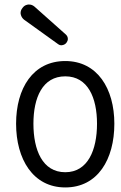

<svg xmlns="http://www.w3.org/2000/svg" viewBox="-20 -799 526 833"><path d="M49.8 -262.2C49.8 -108.9 123 14.2 263.2 14.2C404.3 14.2 476.1 -107.9 476.1 -262.2C476.1 -414.6 402.3 -534.2 263.2 -534.2C123 -534.2 49.8 -416 49.8 -262.2ZM125 -262.2C125 -375 164.1 -467.8 263.2 -467.8C361.3 -467.8 400.9 -375 400.9 -262.2C400.9 -148.4 361.3 -51.8 263.2 -51.8C164.1 -51.8 125 -148.4 125 -262.2ZM266.6 -648.4 129.4 -770.5C121.6 -776.9 114.3 -779.3 106 -779.3C103 -779.3 100.1 -779.3 97.2 -778.3C88.9 -776.4 82.5 -771.5 77.6 -764.6C72.3 -758.3 69.3 -750.5 69.3 -742.2C69.3 -738.8 70.3 -736.3 70.8 -733.9C72.8 -726.6 77.1 -719.7 84 -713.9L232.9 -606.9C236.8 -604 241.2 -602.5 245.6 -602.5C247.6 -602.5 250 -603 252.4 -603.5C258.8 -605 264.2 -608.4 268.1 -613.3C272 -618.7 274.4 -624 274.4 -630.4C274.4 -632.8 273.9 -635.3 273.4 -637.2C272.5 -641.1 270 -645 266.6 -648.4Z"/></svg>

Font: Tuffy
Style: Regular
Weight: 500
Designer: Thatcher Ulrich, Karoly Barta and Michael Everson
Version: Version 001.270